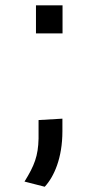

<svg xmlns="http://www.w3.org/2000/svg" viewBox="-20 -585 373 727"><path d="M116.2 -458.5H216.8V-564.9H116.2ZM149.4 122.1C184.6 84 216.3 13.7 216.3 -88.4V-135.7L126 -130.4V-60.1C124.5 5.4 110.4 42 72.8 102.5Z"/></svg>

Font: Duru Sans
Style: Regular
Weight: 400
Designer: Onur Yazıcıgil
Foundry: Onur Yazıcıgil
Version: Version 1.002